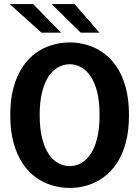

<svg xmlns="http://www.w3.org/2000/svg" viewBox="-20 -915 690 946"><path d="M323.5 11Q279 11 236.2 -1.8Q193.5 -14.5 156.5 -41.2Q119.5 -68 91.2 -110.2Q63 -152.5 46.8 -211.5Q30.5 -270.5 30.5 -348Q30.5 -425 46.8 -484Q63 -543 91.2 -585.2Q119.5 -627.5 156.5 -654Q193.5 -680.5 236.2 -693.2Q279 -706 323.5 -706Q368 -706 410.2 -693.2Q452.5 -680.5 489.8 -654Q527 -627.5 555.2 -585.2Q583.5 -543 599.5 -484Q615.5 -425 615.5 -348Q615.5 -270.5 599.5 -211.5Q583.5 -152.5 555.2 -110.2Q527 -68 489.8 -41.2Q452.5 -14.5 410.2 -1.8Q368 11 323.5 11ZM323.5 -96.5Q352 -96.5 378.2 -110.5Q404.5 -124.5 425.5 -154.8Q446.5 -185 458.5 -232.8Q470.5 -280.5 470.5 -348Q470.5 -415 458.5 -462.8Q446.5 -510.5 425.5 -540.5Q404.5 -570.5 378.2 -584.5Q352 -598.5 323.5 -598.5Q295 -598.5 268.2 -584.5Q241.5 -570.5 220.8 -540.5Q200 -510.5 187.8 -462.8Q175.5 -415 175.5 -348Q175.5 -280.5 187.8 -232.8Q200 -185 220.8 -154.8Q241.5 -124.5 268.2 -110.5Q295 -96.5 323.5 -96.5ZM377.5 -754 234.5 -895H347L470.5 -754ZM184.5 -754 27.5 -895H143L281 -754Z"/></svg>

Font: Trispace Thin SemiBold
Style: Regular
Weight: 600
Version: Version 1.210